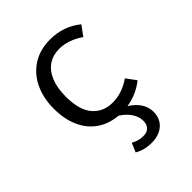

<svg xmlns="http://www.w3.org/2000/svg" viewBox="-220 -680 1054 1054"><g transform="rotate(-45 307.5 -153.0)"><path d="M469.7 131.8Q469.7 165.6 454.1 191.3Q438.5 216.9 409.5 231Q380.5 245.1 341.5 245.1Q285.1 245.1 242.1 219.5L264.6 167.2Q282.6 176.4 297.9 181.3Q313.3 186.2 335.9 186.2Q364.6 186.2 379.7 170.5Q394.9 154.9 394.9 127.7Q394.9 95.9 375.9 65.9Q356.9 35.9 319 10.8Q247.7 4.6 197.2 -31.3Q146.7 -67.2 120.3 -127.7Q93.8 -188.2 93.8 -267.7Q93.8 -349.2 124.1 -413.6Q154.4 -477.9 211.8 -514.6Q269.2 -551.3 348.2 -551.3Q451.3 -551.3 528.7 -488.7L486.7 -431.3Q416.9 -479.5 347.2 -479.5Q299.5 -479.5 263.6 -455.9Q227.7 -432.3 207.4 -384.6Q187.2 -336.9 187.2 -267.7Q187.2 -164.1 230.5 -113.3Q273.8 -62.6 347.2 -62.6Q419.5 -62.6 487.7 -109.7L529.7 -53.3Q502.1 -30.3 465.6 -14.1Q429.2 2.1 390.3 8.2Q428.2 31.8 449 63.1Q469.7 94.4 469.7 131.8Z"/></g></svg>

Font: Fira Code
Style: Regular
Weight: 400
Designer: Carrois Corporate, Edenspiekermann AG, Nikita Prokopov
Foundry: Carrois Corporate, Edenspiekermann AG, Nikita Prokopov
Version: Version 5.002